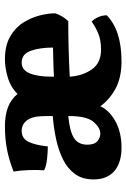

<svg xmlns="http://www.w3.org/2000/svg" viewBox="113 -620 513 779"><g transform="rotate(-90 369.5 -230.5)"><path d="M697 -54Q636 6 510 6Q444 6 399 -18.5Q354 -43 328 -80Q311 -43 266.5 -18.5Q222 6 160 6Q98 6 64.5 -23.5Q31 -53 31 -107Q31 -152 52.5 -182Q74 -212 110.5 -230.5Q147 -249 193 -259Q239 -269 288 -273V-305Q288 -354 271.5 -376.5Q255 -399 228 -399Q197 -399 183.5 -371Q170 -343 165 -293Q143 -293 114.5 -296Q86 -299 68 -308Q70 -333 69 -368Q68 -403 63 -432Q109 -450 152 -458.5Q195 -467 247 -467Q291 -467 323 -455Q355 -443 378 -416Q406 -444 445 -455.5Q484 -467 518 -467Q573 -467 609.5 -446.5Q646 -426 666.5 -394Q687 -362 696 -327Q705 -292 705 -263Q701 -250 692.5 -235.5Q684 -221 673 -210Q620 -210 561.5 -208.5Q503 -207 448 -204Q451 -153 477 -115Q503 -77 558 -77Q596 -77 623.5 -88.5Q651 -100 671 -115Q681 -107 689 -89.5Q697 -72 697 -54ZM448 -279V-268Q477 -270 507.5 -270.5Q538 -271 566 -272Q566 -325 553 -362Q540 -399 505 -399Q475 -399 461.5 -366.5Q448 -334 448 -279ZM172 -133Q172 -104 186 -92Q200 -80 217 -80Q240 -80 263 -105.5Q286 -131 288 -195Q288 -202 288 -210Q225 -204 198.5 -186.5Q172 -169 172 -133Z"/></g></svg>

Font: Vollkorn ExtraBold
Style: Regular
Weight: 800
Designer: Friedrich Althausen
Foundry: Friedrich Althausen
Version: Version 5.000; ttfautohint (v1.8.3)